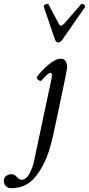

<svg xmlns="http://www.w3.org/2000/svg" viewBox="-173 -727 471 1017"><path d="M134.8 -502Q123.5 -502 117.2 -520L59.1 -690.9Q56.2 -699.2 68.4 -704.3Q80.6 -709.5 85 -702.1L136.2 -605Q143.6 -590.8 149.9 -590.8Q157.2 -590.8 168.9 -604L255.9 -704.1Q261.2 -710 271.2 -702.6Q281.2 -695.3 276.9 -689L158.2 -518.1Q148.4 -502 134.8 -502ZM-113.8 270Q-129.9 270 -141.4 259Q-152.8 248 -152.8 231Q-152.8 213.9 -140.4 204.8Q-127.9 195.8 -111.8 195.8Q-96.7 195.8 -84 210Q-70.8 225.1 -58.1 225.1Q-34.7 225.1 -16.8 192.6Q1 160.2 8.8 119.1L100.1 -311Q102.1 -322.8 102.1 -330.1Q102.1 -340.8 92.8 -340.8Q82.5 -340.8 45.9 -299.8Q40 -294.9 29.5 -304Q19 -313 22 -318.8Q47.4 -354 84.7 -385Q122.1 -416 148.9 -416Q164.6 -416 173.3 -405Q182.1 -394 182.1 -373Q182.1 -358.4 171.9 -310.1L121.1 -68.8Q113.3 -30.8 108.4 -9.5Q103.5 11.7 93.8 46.9Q84 82 74.2 106.2Q64.5 130.4 49.1 158.4Q33.7 186.5 15.1 209Q-34.7 270 -113.8 270Z"/></svg>

Font: Junicode SmCond Medium
Style: Italic
Weight: 500
Width: 4
Italic angle: -11°
Designer: Peter S. Baker
Version: Version 2.206